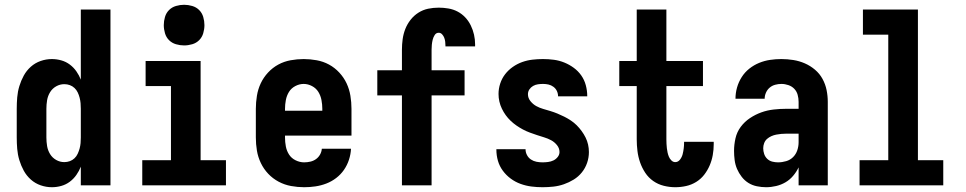

<svg xmlns="http://www.w3.org/2000/svg" viewBox="-20 -775 4040 803"><path d="M197 8Q173 8 150 0Q127 -8 109 -24Q91 -40 79.5 -61Q68 -82 61 -105Q54 -128 52 -152Q50 -176 50 -200V-320Q50 -344 52 -368Q54 -392 61 -415Q68 -438 79.5 -459Q91 -480 109 -496Q127 -512 150 -520Q173 -528 197 -528Q217 -528 236.5 -522.5Q256 -517 272 -505Q288 -493 299.5 -476.5Q311 -460 318 -442V-735H442V0H318V-78Q311 -60 299.5 -43.5Q288 -27 272 -15Q256 -3 236.5 2.5Q217 8 197 8ZM249 -97Q261 -97 272 -101Q283 -105 291.5 -113Q300 -121 305 -132Q310 -143 313 -154Q316 -165 317 -176.5Q318 -188 318 -200V-320Q318 -332 317 -343.5Q316 -355 313 -366.5Q310 -378 305 -388.5Q300 -399 291.5 -407Q283 -415 272 -419Q261 -423 249 -423Q231 -423 215 -414Q199 -405 189.5 -389.5Q180 -374 177 -356Q174 -338 174 -320V-200Q174 -182 177 -164Q180 -146 189.5 -130.5Q199 -115 215 -106Q231 -97 249 -97Z M575 0V-105H695V-415H589V-520H819V-105H925V0ZM750 -585Q733 -585 716 -590Q699 -595 687 -607Q675 -619 670 -636Q665 -653 665 -670Q665 -687 670 -704Q675 -721 687 -733Q699 -745 716 -750Q733 -755 750 -755Q767 -755 784 -750Q801 -745 813 -733Q825 -721 830 -704Q835 -687 835 -670Q835 -653 830 -636Q825 -619 813 -607Q801 -595 784 -590Q767 -585 750 -585Z M1252 8Q1225 8 1197.5 3Q1170 -2 1145.5 -15Q1121 -28 1102 -48Q1083 -68 1071 -93Q1059 -118 1054.5 -145Q1050 -172 1050 -200V-320Q1050 -347 1054.5 -374.5Q1059 -402 1070.5 -426.5Q1082 -451 1101 -471.5Q1120 -492 1144 -505Q1168 -518 1195.5 -523Q1223 -528 1250 -528Q1277 -528 1304.5 -523Q1332 -518 1356 -505Q1380 -492 1399 -471.5Q1418 -451 1429.5 -426.5Q1441 -402 1445.5 -374.5Q1450 -347 1450 -320V-208H1172V-200Q1172 -181 1175.5 -162.5Q1179 -144 1189 -128.5Q1199 -113 1216.5 -104.5Q1234 -96 1252 -96Q1265 -96 1278 -99Q1291 -102 1301.5 -109.5Q1312 -117 1318.5 -128.5Q1325 -140 1326 -153H1448Q1447 -130 1439.5 -107Q1432 -84 1418.5 -64.5Q1405 -45 1386 -30.5Q1367 -16 1345 -7.5Q1323 1 1299.5 4.5Q1276 8 1252 8ZM1172 -312H1328V-320Q1328 -338 1324.5 -356.5Q1321 -375 1311.5 -390.5Q1302 -406 1285 -415Q1268 -424 1250 -424Q1232 -424 1215 -415Q1198 -406 1188.5 -390.5Q1179 -375 1175.5 -356.5Q1172 -338 1172 -320Z M1661 0V-376H1558V-481H1661V-567Q1661 -589 1664 -611Q1667 -633 1675 -653.5Q1683 -674 1697 -692Q1711 -710 1730 -722Q1749 -734 1770.5 -738.5Q1792 -743 1815 -743Q1835 -743 1855.5 -739.5Q1876 -736 1894 -726.5Q1912 -717 1926 -702Q1940 -687 1949 -668.5Q1958 -650 1962.5 -630Q1967 -610 1967 -590V-581H1843V-584Q1843 -592 1842 -600.5Q1841 -609 1838 -617Q1835 -625 1829 -631.5Q1823 -638 1815 -638Q1804 -638 1798 -628.5Q1792 -619 1789.5 -608.5Q1787 -598 1786 -587.5Q1785 -577 1785 -567V-481H1923V-376H1785V0Z M2249 8Q2225 8 2202 5Q2179 2 2157 -6Q2135 -14 2116 -28Q2097 -42 2083 -61Q2069 -80 2062.5 -102.5Q2056 -125 2056 -149V-151H2178V-150Q2178 -138 2184 -126.5Q2190 -115 2200.5 -108Q2211 -101 2223.5 -98.5Q2236 -96 2249 -96Q2260 -96 2272 -97.5Q2284 -99 2294.5 -104Q2305 -109 2312.5 -118.5Q2320 -128 2320 -139Q2320 -155 2309.5 -168Q2299 -181 2285 -188.5Q2271 -196 2256 -200.5Q2241 -205 2226 -210Q2211 -215 2196 -220.5Q2181 -226 2167 -233.5Q2153 -241 2140 -250Q2127 -259 2115.5 -270Q2104 -281 2095 -293.5Q2086 -306 2079 -320.5Q2072 -335 2068.5 -350.5Q2065 -366 2065 -382Q2065 -404 2072 -425.5Q2079 -447 2092.5 -464.5Q2106 -482 2124.5 -495Q2143 -508 2164 -515.5Q2185 -523 2207 -525.5Q2229 -528 2251 -528Q2274 -528 2296.5 -525Q2319 -522 2340 -513.5Q2361 -505 2379.5 -491.5Q2398 -478 2411 -459.5Q2424 -441 2430 -418.5Q2436 -396 2436 -374V-372H2314Q2314 -384 2309 -394.5Q2304 -405 2294.5 -412Q2285 -419 2274 -421.5Q2263 -424 2251 -424Q2241 -424 2230 -422.5Q2219 -421 2209.5 -415.5Q2200 -410 2194 -401Q2188 -392 2188 -381Q2188 -365 2198.5 -352Q2209 -339 2222.5 -331.5Q2236 -324 2251.5 -319.5Q2267 -315 2282 -310.5Q2297 -306 2311.5 -300Q2326 -294 2340 -287Q2354 -280 2367.5 -271Q2381 -262 2392 -251Q2403 -240 2412.5 -227Q2422 -214 2429 -200Q2436 -186 2439.5 -170.5Q2443 -155 2443 -139Q2443 -116 2435.5 -94Q2428 -72 2413.5 -54Q2399 -36 2379.5 -24Q2360 -12 2338.5 -4.5Q2317 3 2294.5 5.5Q2272 8 2249 8Z M2804 8Q2780 8 2756 2Q2732 -4 2712 -18Q2692 -32 2678.5 -52.5Q2665 -73 2657 -96Q2649 -119 2646 -143.5Q2643 -168 2643 -192V-415H2570V-520H2643V-735H2767V-520H2920V-415H2767V-192Q2767 -183 2767.5 -173.5Q2768 -164 2769 -155Q2770 -146 2772 -137Q2774 -128 2777.5 -119.5Q2781 -111 2788 -104Q2795 -97 2804 -97Q2816 -97 2824 -107.5Q2832 -118 2835 -130Q2838 -142 2839.5 -154Q2841 -166 2841 -178V-182H2965V-172Q2965 -149 2961 -126.5Q2957 -104 2948 -83Q2939 -62 2925 -44Q2911 -26 2891.5 -14Q2872 -2 2849.5 3Q2827 8 2804 8Z M3184 8Q3165 8 3145.5 4Q3126 0 3110 -10Q3094 -20 3082 -35.5Q3070 -51 3062.5 -68.5Q3055 -86 3052.5 -105.5Q3050 -125 3050 -144Q3050 -170 3056 -196.5Q3062 -223 3078 -244.5Q3094 -266 3116.5 -281Q3139 -296 3164 -305Q3189 -314 3216 -317Q3243 -320 3269 -320H3320V-349Q3320 -364 3316 -378.5Q3312 -393 3302 -403.5Q3292 -414 3277.5 -419Q3263 -424 3248 -424Q3235 -424 3222 -420.5Q3209 -417 3199 -408.5Q3189 -400 3183.5 -387.5Q3178 -375 3178 -362H3056Q3056 -386 3062.5 -409Q3069 -432 3082 -452.5Q3095 -473 3114 -488Q3133 -503 3155 -512Q3177 -521 3200.5 -524.5Q3224 -528 3248 -528Q3273 -528 3298 -524Q3323 -520 3346 -510Q3369 -500 3388.5 -483.5Q3408 -467 3420 -445Q3432 -423 3437 -398.5Q3442 -374 3442 -349V0H3320V-75Q3311 -56 3297 -39.5Q3283 -23 3265 -12.5Q3247 -2 3226 3Q3205 8 3184 8ZM3234 -96Q3251 -96 3268 -101Q3285 -106 3297 -118Q3309 -130 3314.5 -146.5Q3320 -163 3320 -180V-216H3269Q3258 -216 3247.5 -215Q3237 -214 3226.5 -212Q3216 -210 3206 -205.5Q3196 -201 3188 -194Q3180 -187 3176 -176.5Q3172 -166 3172 -155Q3172 -143 3176 -131Q3180 -119 3189 -110.5Q3198 -102 3210 -99Q3222 -96 3234 -96Z M3575 0V-105H3695V-630H3589V-735H3819V-105H3925V0Z"/></svg>

Font: Iosevka Curly Extrabold
Style: Regular
Weight: 800
Monospace: yes
Designer: Belleve Invis
Foundry: Belleve Invis
Version: Version 22.1.2; ttfautohint (v1.8.4)